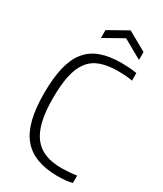

<svg xmlns="http://www.w3.org/2000/svg" viewBox="-232 -1024 950 1119"><g transform="rotate(30 243.0 -464.5)"><path d="M351 10Q271 9 213 -13.5Q155 -36 118 -82Q81 -128 63.5 -199Q46 -270 46 -369Q46 -471 63 -543Q80 -615 116.5 -660.5Q153 -706 210.5 -727Q268 -748 349 -748Q372 -748 398 -746.5Q424 -745 453 -740V-689Q436 -693 409.5 -695Q383 -697 356 -697Q288 -697 240 -680Q192 -663 162 -624Q132 -585 118.5 -522.5Q105 -460 105 -369Q105 -282 119.5 -220Q134 -158 164 -118.5Q194 -79 240.5 -60.5Q287 -42 352 -42Q367 -42 397 -44Q427 -46 453 -50V0Q430 5 407 7.5Q384 10 351 10ZM172 -867 300 -939 428 -867V-814L300 -886L172 -814Z"/></g></svg>

Font: Encode Sans Compressed
Style: Light
Weight: 300
Designer: Pablo Impallari, Andres Torresi
Foundry: Pablo Impallari, Andres Torresi
Version: Version 1.000; ttfautohint (v1.00) -l 8 -r 50 -G 200 -x 14 -